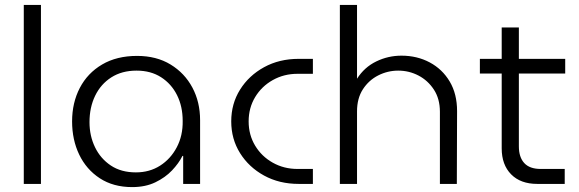

<svg xmlns="http://www.w3.org/2000/svg" viewBox="-20 -750 2362 783"><path d="M77 0V-730H147V0Z M519 13Q442 13 387 -23Q332 -59 303 -119.5Q274 -180 274 -255Q274 -331 305.5 -391.5Q337 -452 396.5 -487Q456 -522 539 -522Q618 -522 675.5 -487Q733 -452 764.5 -393Q796 -334 796 -260V0H727V-114H724Q709 -84 681.5 -55Q654 -26 613.5 -6.5Q573 13 519 13ZM534 -47Q590 -47 633 -74.5Q676 -102 701 -149.5Q726 -197 725 -257Q725 -316 702 -362Q679 -408 637 -435Q595 -462 537 -462Q477 -462 434 -434.5Q391 -407 368 -359.5Q345 -312 345 -252Q345 -196 367.5 -149.5Q390 -103 432 -75Q474 -47 534 -47Z M1198 0Q1119 0 1057 -34Q995 -68 959 -125.5Q923 -183 923 -255Q923 -327 959 -384.5Q995 -442 1057 -476Q1119 -510 1198 -510H1256V-449H1193Q1138 -449 1092.5 -423.5Q1047 -398 1020.5 -354Q994 -310 994 -255Q994 -200 1020.5 -156Q1047 -112 1092.5 -86.5Q1138 -61 1193 -61H1256V0Z M1366 0V-730H1436V-429Q1466 -476 1514.5 -499.5Q1563 -523 1617 -523Q1681 -523 1732.5 -495.5Q1784 -468 1814 -417.5Q1844 -367 1844 -297L1843 0H1774V-294Q1774 -347 1749.5 -384.5Q1725 -422 1686.5 -442Q1648 -462 1604 -462Q1561 -462 1522.5 -442.5Q1484 -423 1460 -386Q1436 -349 1436 -296V0Z M2171 0Q2103 0 2064.5 -39Q2026 -78 2026 -145V-450H1937V-510H2026V-638H2096V-510H2285V-450H2096V-153Q2096 -109 2118 -85Q2140 -61 2185 -61H2283V0Z"/></svg>

Font: MuseoModerno Light
Style: Regular
Weight: 300
Designer: Pablo Cosgaya, Héctor Gatti, Marcela Romero, and the Authors of The MuseoModerno Project.
Foundry: Omnibus-Type Team
Version: Version 1.001